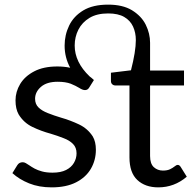

<svg xmlns="http://www.w3.org/2000/svg" viewBox="-20 -801 836 829"><path d="M663.5 8Q607 8 573 -23.8Q539 -55.5 539 -121.5V-432H478Q470.5 -432 464.8 -437Q459 -442 459 -451.5V-487L545.5 -497.5Q566.5 -579 566.5 -628Q566.5 -660 554.5 -686.2Q542.5 -712.5 516.2 -727.8Q490 -743 447 -743Q398.5 -743 366.5 -723.8Q334.5 -704.5 318.5 -673Q302.5 -641.5 302.5 -604.5Q302.5 -532.5 367 -471Q377 -463.5 385.5 -455.5L365.5 -423.5Q359 -412 347 -412Q336.5 -412 322 -421.5Q307.5 -430.5 285.5 -439.5Q263 -448 229 -448Q182 -448 156.8 -426Q131.5 -404 131.5 -374.5Q131.5 -351 146.8 -336.5Q162 -322 187 -312.5Q213.5 -302 242 -293.5Q284 -281.5 321.2 -263.8Q358.5 -246 380.5 -212Q394 -189 394 -154.5Q394 -109.5 372.5 -72.5Q351 -35.5 308.5 -13.8Q266 8 203 8Q148.5 8 105.8 -9.2Q63 -26.5 33.5 -53.5L54.5 -87.5Q62.5 -100.5 78 -100.5Q84.5 -100.5 91.2 -96.8Q98 -93 106 -87.5Q116 -80.5 129.2 -73.2Q142.5 -66 161.5 -60.8Q180.5 -55.5 207 -55.5Q242.5 -55.5 265.2 -67Q288 -78.5 299.2 -97.8Q310.5 -117 310.5 -139Q310.5 -164 295.2 -179.5Q280 -195 254.5 -204.5Q228 -215 199.5 -223.5Q157 -235 119.8 -253Q82.5 -271 60.5 -307Q47 -331 47 -367.5Q47 -405 67.2 -438.5Q87.5 -472 127.8 -493Q168 -514 227.5 -514Q257 -514 283 -508.5Q259 -553 259 -604Q259 -650 278.5 -690.5Q298 -731 339.5 -756Q381 -781 447 -781Q509.5 -781 549.5 -757Q591 -731.5 609.5 -693.8Q628 -656 628 -616.5V-496.5H774.5V-432H628V-127.5Q628 -94 644.2 -79.2Q660.5 -64.5 683.5 -64.5Q702 -64.5 714 -70.2Q726 -76 734 -82.5Q741.5 -89 747.5 -89Q754.5 -89 760 -80.5L786.5 -38Q732.5 8 663.5 8Z"/></svg>

Font: Verano Sans
Style: Regular
Weight: 400
Designer: Lukasz Dziedzic with Adam Twardoch and Botio Nikoltchev
Foundry: tyPoland Lukasz Dziedzic
Version: Version 3.001;December 28, 2019;FontCreator 12.0.0.2547 64-b